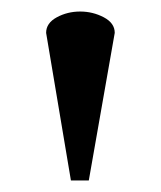

<svg xmlns="http://www.w3.org/2000/svg" viewBox="-20 -731 279 333"><path d="M179 -674 134 -418H103L60 -674Q60 -691 78.5 -701Q97 -711 119 -711Q141 -711 160 -701Q179 -691 179 -674Z"/></svg>

Font: Tiro Telugu
Style: Regular
Weight: 400
Designer: Telugu: John Hudson & Fiona Ross. Latin: John Hudson.
Foundry: Tiro Typeworks Ltd.
Version: Version 1.52